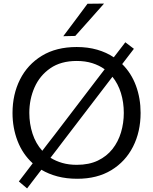

<svg xmlns="http://www.w3.org/2000/svg" viewBox="-20 -989 857 1074"><path d="M131.5 65 85.5 26Q106 -0.5 125.2 -25.8Q144.5 -51 163 -75.5Q106.5 -127 78.2 -200.5Q50 -274 50 -357Q50 -461 92 -544.5Q134 -628 214.2 -677Q294.5 -726 409 -726Q471.5 -726 523.5 -711Q575.5 -696 616.5 -668.5Q632.5 -689 648.5 -710Q664.5 -731 681 -752.5L729 -716Q712 -694 695.8 -672.8Q679.5 -651.5 663.5 -630.5Q714.5 -580 740.5 -509.5Q766.5 -439 766.5 -357.5Q766.5 -252 724.2 -168.8Q682 -85.5 602.8 -37.2Q523.5 11 412 11Q352 11 301.8 -2.2Q251.5 -15.5 211.5 -39.5Q191.5 -13.5 171.8 12.2Q152 38 131.5 65ZM144 -357.5Q144 -296.5 162 -241.2Q180 -186 216.5 -145.5Q232.5 -166.5 249.2 -188.2Q266 -210 284 -233L480.5 -490.5Q503 -520 524 -547.5Q545 -575 565.5 -601.5Q535 -623.5 496 -635.8Q457 -648 409.5 -648Q320.5 -648 261.5 -607.2Q202.5 -566.5 173.2 -500.2Q144 -434 144 -357.5ZM409.5 -67Q478 -67 527.5 -90.8Q577 -114.5 609.2 -155.5Q641.5 -196.5 657 -248.8Q672.5 -301 672.5 -357.5Q672.5 -416.5 656.5 -468.5Q640.5 -520.5 609 -559.5Q570.5 -509 529 -455L330.5 -195.5Q313 -172 296 -150Q279 -128 262.5 -106.5Q292 -88 328.5 -77.5Q365 -67 409.5 -67ZM334 -786.5Q368 -832 402 -877.2Q436 -922.5 469.5 -968L562 -969Q521 -922.5 481 -877.5Q441 -832.5 401 -788Z"/></svg>

Font: Commissioner
Style: Regular
Weight: 400
Designer: Kostas Bartsokas
Foundry: Kostas Bartsokas
Version: Version 1.000; ttfautohint (v1.8.3)